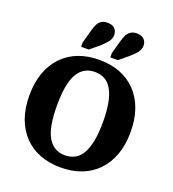

<svg xmlns="http://www.w3.org/2000/svg" viewBox="-171 -1101 1123 1248"><g transform="rotate(20 390.5 -477.5)"><path d="M391 17Q312 17 248 -7.5Q184 -32 137.5 -80Q91 -128 66 -197Q41 -266 41 -355Q41 -444 66 -513Q91 -582 137.5 -630Q184 -678 248 -702.5Q312 -727 391 -727Q470 -727 534 -702.5Q598 -678 644.5 -630Q691 -582 716 -513Q741 -444 741 -355Q741 -266 716 -197Q691 -128 644.5 -80Q598 -32 534 -7.5Q470 17 391 17ZM391 -67Q429 -67 459 -83.5Q489 -100 509 -134.5Q529 -169 539.5 -224Q550 -279 550 -355Q550 -431 539.5 -486Q529 -541 509 -575.5Q489 -610 459.5 -626.5Q430 -643 391 -643Q352 -643 322.5 -626.5Q293 -610 272.5 -575.5Q252 -541 242 -486Q232 -431 232 -355Q232 -279 242 -224Q252 -169 272.5 -134.5Q293 -100 322.5 -83.5Q352 -67 391 -67ZM274 -887Q281 -914 291 -933Q301 -952 317.5 -962Q334 -972 358 -972Q391 -972 408 -955Q425 -938 425 -912Q425 -885 409 -864.5Q393 -844 364 -817L301 -766H249V-796ZM476 -887Q483 -914 493.5 -933Q504 -952 520.5 -962Q537 -972 560 -972Q593 -972 610.5 -955Q628 -938 628 -912Q628 -885 612 -864.5Q596 -844 566 -818L503 -766H451V-796Z"/></g></svg>

Font: Roboto Serif SemiCondensed
Style: Bold
Weight: 700
Width: 4
Designer: Greg Gazdowicz
Foundry: Commercial Type
Version: Version 1.007